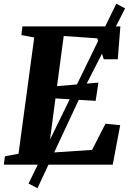

<svg xmlns="http://www.w3.org/2000/svg" viewBox="-30 -885 698 1032"><path d="M-9.5 0 -3.5 -45 69.5 -58.5 154 -683.5 85 -696.5 90.5 -743H617L603 -566.5H527.5L493 -679L312.5 -691.5L276.5 -422L499 -441L484 -343L268 -356L229.5 -63.5L465 -79.5L537 -220L616 -212L576 0ZM123.5 101.5 373.5 -410.5 595 -865 642.5 -840 412 -388.5 171.5 126.5Z"/></svg>

Font: Merriweather 36pt ExtraBold
Style: Italic
Weight: 800
Italic angle: -7.8°
Version: Version 2.101